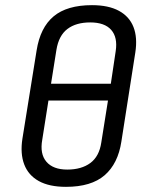

<svg xmlns="http://www.w3.org/2000/svg" viewBox="-20 -714 564 745"><path d="M236 11Q171 11 130.5 -11.5Q90 -34 74 -76Q58 -118 67 -176L122 -518Q136 -607 188 -650.5Q240 -694 337 -694Q401 -694 441.5 -672Q482 -650 498 -609Q514 -568 505 -510L451 -165Q438 -79 386 -34Q334 11 236 11ZM241 -56Q296 -56 330.5 -81.5Q365 -107 373 -161L399 -324H168L144 -172Q134 -117 160 -86.5Q186 -56 241 -56ZM178 -389H410L429 -516Q437 -569 411.5 -598Q386 -627 330 -627Q275 -627 241.5 -601.5Q208 -576 199 -521Z"/></svg>

Font: Sofia Sans Semi Condensed
Style: Italic
Weight: 400
Italic angle: -9°
Designer: Botio Nikoltchev, Ani Petrova
Foundry: lettersoup
Version: Version 4.101